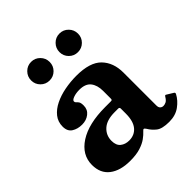

<svg xmlns="http://www.w3.org/2000/svg" viewBox="-207 -902 1054 1054"><g transform="rotate(-45 320.0 -375.0)"><path d="M36.5 -123Q36.5 -201 110.2 -248.8Q184 -296.5 313 -296.5H354.5Q363 -296.5 365.2 -298.5Q367.5 -300.5 367.5 -309.5V-367Q367.5 -411.5 346.8 -437.8Q326 -464 279.5 -464Q253.5 -464 233.2 -456.8Q213 -449.5 213 -439.5Q213 -432 218.5 -427.8Q224 -423.5 229.8 -415Q235.5 -406.5 235.5 -385.5Q235.5 -354.5 212 -336Q188.5 -317.5 155.5 -317.5Q121 -317.5 96.2 -333.2Q71.5 -349 71.5 -385.5Q71.5 -423 93.2 -450.2Q115 -477.5 151.2 -495.2Q187.5 -513 232 -521.5Q276.5 -530 322 -530Q427 -530 472.2 -483.5Q517.5 -437 517.5 -359.5V-103.5Q517.5 -88.5 525.2 -81.5Q533 -74.5 543.5 -74.5Q554 -74.5 564.8 -80Q575.5 -85.5 586.5 -104Q591.5 -112.5 598 -107.5L635.5 -84.5Q642 -80.5 638.5 -72.5Q621 -39 587.2 -14.5Q553.5 10 504.5 10H504Q449 10 425.5 -9.2Q402 -28.5 389.5 -50.5Q382.5 -61.5 377.8 -62Q373 -62.5 365.5 -53.5Q353.5 -40 333.2 -25.2Q313 -10.5 281 -0.2Q249 10 201.5 10Q125 10 80.8 -24Q36.5 -58 36.5 -123ZM206 -140.5Q206 -105.5 226.2 -89.2Q246.5 -73 276.5 -73Q318 -73 342.8 -102.5Q367.5 -132 367.5 -191V-230Q367.5 -240 357.5 -240H329.5Q268.5 -240 237.2 -211.8Q206 -183.5 206 -140.5ZM420.5 -615Q390.5 -615 369.5 -636Q348.5 -657 348.5 -687Q348.5 -717 369.5 -738.2Q390.5 -759.5 420.5 -759.5Q450.5 -759.5 471.5 -738.2Q492.5 -717 492.5 -687Q492.5 -657 471.5 -636Q450.5 -615 420.5 -615ZM200.5 -615Q170.5 -615 149.5 -636Q128.5 -657 128.5 -687Q128.5 -717 149.5 -738.2Q170.5 -759.5 200.5 -759.5Q230.5 -759.5 251.5 -738.2Q272.5 -717 272.5 -687Q272.5 -657 251.5 -636Q230.5 -615 200.5 -615Z"/></g></svg>

Font: Besley
Style: Bold
Weight: 700
Designer: Owen Earl
Foundry: indestructible type*
Version: Version 2.001; ttfautohint (v1.8.3)